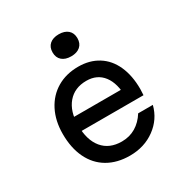

<svg xmlns="http://www.w3.org/2000/svg" viewBox="-193 -1005 1136 1178"><g transform="rotate(-30 375.0 -416.0)"><path d="M585 -362 548 -305Q548 -406 506 -461Q464 -516 388 -516Q304 -516 256 -459.5Q208 -403 208 -305Q208 -200 256 -142Q304 -84 392 -84Q447 -84 490.5 -110Q534 -136 564 -184H668Q645 -94 569.5 -39Q494 16 392 16Q302 16 236 -22.5Q170 -61 135 -133.5Q100 -206 100 -305Q100 -398 136 -468.5Q172 -539 237 -577.5Q302 -616 388 -616Q468 -616 527.5 -579Q587 -542 618.5 -472Q650 -402 650 -307Q650 -292 648 -264H185V-362ZM296 -770Q296 -807 319.5 -827.5Q343 -848 384 -848Q425 -848 448.5 -827.5Q472 -807 472 -770Q472 -733 448.5 -712.5Q425 -692 384 -692Q343 -692 319.5 -712.5Q296 -733 296 -770Z"/></g></svg>

Font: Martian Mono sWd Rg
Style: Regular
Weight: 400
Width: 6
Monospace: yes
Designer: Roman Shamin
Foundry: Evil Martians
Version: Version 1.000